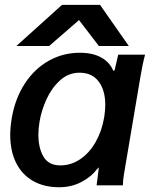

<svg xmlns="http://www.w3.org/2000/svg" viewBox="-20 -780 640 808"><path d="M23 -212.5Q23 -243 29.5 -283.5Q44 -366.5 84.8 -428.8Q125.5 -491 185.5 -524.5Q245.5 -558 316 -558Q370.5 -558 406.5 -537.8Q442.5 -517.5 457 -481.5L462.5 -485L477.5 -550H590.5Q584.5 -528 579.2 -501.5Q574 -475 570 -451.5L505 -66.5L502.5 -52Q497.5 -24 497 0H386.5Q391.5 -43 394.5 -63L396 -75.5L387 -67Q365.5 -37 323.2 -14.5Q281 8 229 8Q165 8 118.5 -18.8Q72 -45.5 47.5 -95.2Q23 -145 23 -212.5ZM418.5 -286.5Q423 -314.5 423 -338.5Q423 -400.5 395 -437.2Q367 -474 315 -474Q267.5 -474 232 -441.2Q196.5 -408.5 175.2 -361.2Q154 -314 146.5 -268.5Q141.5 -240 141.5 -212.5Q141.5 -157.5 163 -120.8Q184.5 -84 234 -84Q279 -84 317.5 -110Q356 -136 382.2 -182Q408.5 -228 418.5 -286.5ZM241 -759.5H401L522 -586.5H396L312.5 -695.5L187 -586.5H49Z"/></svg>

Font: JuliaMono
Style: Bold Italic
Weight: 700
Italic angle: -9°
Monospace: yes
Designer: cormullion
Foundry: corm
Version: Version 0.057; ttfautohint (v1.8.4)